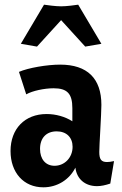

<svg xmlns="http://www.w3.org/2000/svg" viewBox="-20 -788 522 820"><path d="M165 12C224 12 276 -20 302 -72C308 -22 345 7 394 7C412 7 430 3 451 -4L467 -100C454 -97 444 -96 437 -96C412 -96 404 -108 404 -139C404 -168 413 -301 413 -340C413 -453 353 -512 237 -512C180 -512 100 -498 61 -481L92 -385C118 -400 169 -411 209 -411C267 -411 289 -388 289 -326V-270C258 -290 218 -301 179 -301C86 -301 25 -238 25 -143C25 -51 81 12 165 12ZM213 -80C175 -80 151 -108 151 -152C151 -199 178 -227 222 -227C264 -227 290 -201 290 -161C290 -115 256 -80 213 -80ZM69 -601 138 -589 241 -702 344 -589 413 -601 314 -768C300 -766 265 -761 241 -761C217 -761 182 -766 168 -768Z"/></svg>

Font: CantoraOne
Style: Regular
Weight: 400
Designer: Pablo Impallari, Rodrigo Fuenzalida
Foundry: Pablo Impallari
Version: Version 1.001